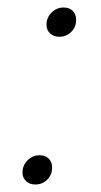

<svg xmlns="http://www.w3.org/2000/svg" viewBox="-20 -492 270 512"><path d="M104 -426Q104 -445 117.5 -458.5Q131 -472 150 -472Q165 -472 174 -463Q183 -454 183 -439Q183 -420 170 -407Q157 -394 138 -394Q123 -394 113.5 -403Q104 -412 104 -426ZM40 -32Q40 -51 53.5 -64.5Q67 -78 86 -78Q101 -78 110 -69Q119 -60 119 -45Q119 -26 106 -13Q93 0 74 0Q59 0 49.5 -9Q40 -18 40 -32Z"/></svg>

Font: Thasadith
Style: Italic
Weight: 400
Italic angle: -9°
Designer: Cadson Demak Co.,Ltd.
Foundry: Cadson Demak Co.,Ltd.
Version: Version 1.000; ttfautohint (v1.6)